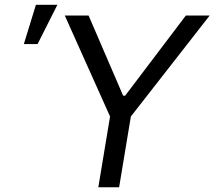

<svg xmlns="http://www.w3.org/2000/svg" viewBox="-20 -793 908 813"><path d="M254.3 -727.3H355.1L501.4 -387.8H509.9L767 -727.3H867.9L534.1 -299.7L484.4 0H396.3L446 -299.7ZM81 -606.5 132.1 -772.7H223L139.2 -606.5Z"/></svg>

Font: Inter P
Style: Italic
Weight: 400
Italic angle: -9.40001°
Designer: Rasmus Andersson
Foundry: rsms
Version: Version 3.018;git-588b23468